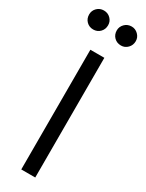

<svg xmlns="http://www.w3.org/2000/svg" viewBox="-257 -1000 788 1035"><g transform="rotate(30 137.0 -482.5)"><path d="M93 0V-745H180V0ZM51 -847Q26 -847 9 -864Q-8 -881 -8 -907Q-8 -931 9 -948Q26 -965 51 -965Q76 -965 93 -948Q110 -931 110 -907Q110 -881 93 -864Q76 -847 51 -847ZM224 -847Q198 -847 181 -864Q164 -881 164 -907Q164 -930 181 -947.5Q198 -965 224 -965Q247 -965 264.5 -948Q282 -931 282 -907Q282 -882 265 -864.5Q248 -847 224 -847Z"/></g></svg>

Font: Plus Jakarta Text Light
Style: Regular
Weight: 300
Designer: Gumpita Rahayu
Foundry: Tokotype Studio
Version: Version 1.000